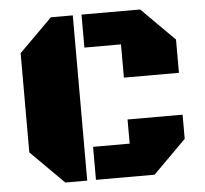

<svg xmlns="http://www.w3.org/2000/svg" viewBox="-49 -699 800 750"><g transform="rotate(-5 351.5 -324.0)"><path d="M263.2 0H177.2L47.4 -129.4V-518.6L177.2 -647.9H263.2ZM297.4 -518.6V-647.9H527.3L656.7 -518.6V-388.2H440.9V-518.6ZM297.4 0V-129.4H440.9V-224.1H656.7V-129.4L527.3 0Z"/></g></svg>

Font: Black Ops One [rus by aLiNcE]
Style: Regular
Weight: 400
Designer: James Grieshaber
Foundry: James Grieshaber
Version: Version 1.002;May 25, 2024;FontCreator 13.0.0.2680 64-bit